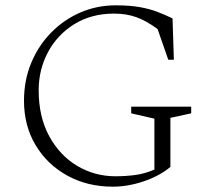

<svg xmlns="http://www.w3.org/2000/svg" viewBox="-20 -690 787 720"><path d="M403 10Q307 10 231.5 -32Q156 -74 113 -146.5Q70 -219 70 -312Q70 -389 97 -454Q124 -519 171.5 -567.5Q219 -616 281 -643Q343 -670 414 -670Q466 -670 503 -663.5Q540 -657 569 -646Q598 -635 627 -621L632 -466H611L571 -581Q529 -612 491.5 -625.5Q454 -639 408 -639Q322 -639 258 -599Q194 -559 159.5 -493.5Q125 -428 125 -352Q125 -252 164.5 -179.5Q204 -107 269.5 -68Q335 -29 413 -29Q450 -29 485.5 -33.5Q521 -38 559 -54V-245L472 -265V-290H697V-265L619 -248V-64Q578 -30 519 -10Q460 10 403 10Z"/></svg>

Font: Spectral ExtraLight
Style: Regular
Weight: 275
Designer: Jean-Baptiste Levee
Foundry: Production Type
Version: Version 2.001